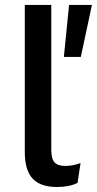

<svg xmlns="http://www.w3.org/2000/svg" viewBox="-20 -745 391 775"><path d="M351.1 -725.1 306.2 -515.1H237.8L258.8 -725.1ZM187 -725.1V-140.1Q187 -104 200.2 -89.6Q213.4 -75.2 243.2 -75.2Q273.9 -75.2 305.2 -86.9L293 -6.8Q260.3 9.8 210 9.8Q143.1 9.8 111.6 -24.2Q80.1 -58.1 80.1 -130.9V-725.1Z"/></svg>

Font: Work Sans Medium
Style: Regular
Weight: 500
Designer: Wei Huang
Foundry: Wei Huang
Version: Version 2.012